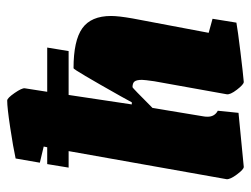

<svg xmlns="http://www.w3.org/2000/svg" viewBox="-104 -602 714 547"><g transform="rotate(-90 253.5 -328.0)"><path d="M475 -308 434 -91 474 -80 463 -12Q441 -8 379.5 -0.5Q318 7 294 9Q287 9 272 -10.5Q257 -30 259 -40L296 -246Q300 -274 300 -281Q300 -296 295.5 -302Q291 -308 279 -308Q277 -308 220 -251L196 -106Q195 -101 195 -94Q195 -74 212 -65L206 -6L52 9Q45 9 30.5 -10.5Q16 -30 17 -40L97 -490H50L60 -551H108L110 -561L64 -572L76 -641Q108 -648 164.5 -656.5Q221 -665 241 -665Q248 -665 262.5 -644Q277 -623 276 -615L266 -551H392L382 -490H257L230 -310H236L253 -341Q329 -476 333 -476Q412 -476 447 -451Q482 -426 482 -369Q482 -348 475 -308Z"/></g></svg>

Font: Grenze Black
Style: Italic
Weight: 900
Italic angle: -10°
Designer: Renata Polastri
Foundry: Omnibus-Type
Version: Version 1.002; ttfautohint (v1.8)